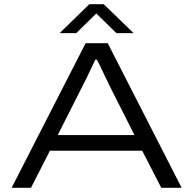

<svg xmlns="http://www.w3.org/2000/svg" viewBox="-20 -891 917 911"><path d="M263.2 -733.9 403.8 -871.1H472.2L613.8 -733.9H532.2L437 -827.1L341.8 -733.9ZM35.2 0 386.2 -686H491.2L841.8 0H745.1L654.8 -175.8H216.8L127 0ZM253.9 -250H618.2L506.8 -470.2Q499 -484.9 473.6 -538.8Q448.2 -592.8 439.9 -607.9H432.1Q382.8 -502 365.2 -470.2Z"/></svg>

Font: Archivo Expanded Light
Style: Regular
Weight: 300
Width: 7
Designer: Hector Gatti
Foundry: Omnibus-Type
Version: Version 2.001